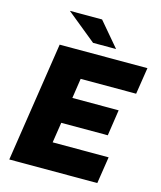

<svg xmlns="http://www.w3.org/2000/svg" viewBox="-133 -1025 939 1120"><g transform="rotate(15 336.0 -464.5)"><path d="M31 0 141.5 -723H671.5L646.5 -562H311.5L293.5 -442H573L549.5 -285H268.5L249.5 -162H587.5L562.5 0ZM327 -783.5 148 -929H342.5L466 -783.5Z"/></g></svg>

Font: Public Sans Thin Black
Style: Italic
Weight: 900
Italic angle: -8°
Version: Version 2.001